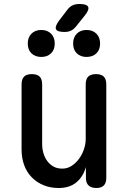

<svg xmlns="http://www.w3.org/2000/svg" viewBox="-20 -931 640 961"><path d="M409 -234V-508Q409 -535 421.5 -547.5Q434 -560 461 -560Q487 -560 499.5 -547.5Q512 -535 512 -508V-41Q512 -15 499.5 -2.5Q487 10 462 10Q437 10 423.5 -2.5Q410 -15 410 -41V-95Q396 -46 362 -18Q328 10 274 10Q232 10 198 -4Q164 -18 139 -43.5Q114 -69 101 -104.5Q88 -140 88 -183V-508Q88 -535 100.5 -547.5Q113 -560 139 -560Q166 -560 178.5 -547.5Q191 -535 191 -508V-210Q191 -186 197.5 -164Q204 -142 216.5 -125Q229 -108 247.5 -97.5Q266 -87 292 -87Q318 -87 339.5 -101.5Q361 -116 376.5 -137.5Q392 -159 400.5 -185Q409 -211 409 -234ZM303 -771Q267 -771 260.5 -784.5Q254 -798 275 -827L317 -882Q329 -898 343.5 -904.5Q358 -911 378 -911Q414 -911 421 -897Q428 -883 405 -854L360 -798Q349 -784 335 -777.5Q321 -771 303 -771ZM413 -646Q383 -646 364.5 -664Q346 -682 346 -713Q346 -744 364.5 -762.5Q383 -781 413 -781Q444 -781 462.5 -762.5Q481 -744 481 -713Q481 -682 462.5 -664Q444 -646 413 -646ZM187 -646Q156 -646 137.5 -664Q119 -682 119 -713Q119 -744 137.5 -762.5Q156 -781 187 -781Q217 -781 235.5 -762.5Q254 -744 254 -713Q254 -682 235.5 -664Q217 -646 187 -646Z"/></svg>

Font: Maple Mono NL Medium
Style: Regular
Weight: 500
Monospace: yes
Designer: subframe7536
Version: Version 7.000